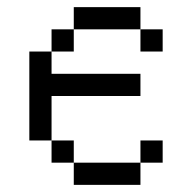

<svg xmlns="http://www.w3.org/2000/svg" viewBox="-20 -520 540 540"><path d="M437.5 -62.5V-125H375V-62.5H187.5V0H375V-62.5ZM375 -250V-312.5H125V-375H62.5Q62.5 -375 62.5 -125H125V-62.5H187.5V-125H125Q125 -125 125 -250ZM437.5 -375V-437.5H375V-375ZM125 -375H187.5V-437.5H125ZM187.5 -437.5H375V-500H187.5Z"/></svg>

Font: BFUnifontExMono
Style: Regular
Weight: 500
Version: Version 15.0.06